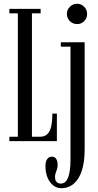

<svg xmlns="http://www.w3.org/2000/svg" viewBox="-20 -747 516 1016"><path d="M29.5 0V-23.5H74.5V-676.5H29.5V-700H195V-676.5H149V-23.5H192.5Q216.5 -23.5 230.8 -37.5Q245 -51.5 251 -78.5Q257 -105.5 257 -146H281V0ZM305.5 249Q280 249 260.8 233.5Q241.5 218 231 191.5Q220.5 165 220.5 131.5Q220.5 107.5 229.8 94.8Q239 82 254.5 82Q270 82 277.5 94Q285 106 285 125Q285 137.5 281.8 148Q278.5 158.5 274.8 168.2Q271 178 271 188.5Q271 203 275.8 211Q280.5 219 287.8 221.8Q295 224.5 301.5 224.5Q328 224.5 340.5 192Q353 159.5 353 97.5V-500H302V-523.5H428V40.5Q428 99 417.8 139Q407.5 179 390 203.2Q372.5 227.5 350.8 238.2Q329 249 305.5 249ZM388.5 -619.5Q365.5 -619.5 349.8 -635.2Q334 -651 334 -673Q334 -695.5 349.8 -711.2Q365.5 -727 388.5 -727Q410 -727 425.5 -711.2Q441 -695.5 441 -673Q441 -651 425.5 -635.2Q410 -619.5 388.5 -619.5Z"/></svg>

Font: Imbue 48pt
Style: Regular
Weight: 400
Designer: Tyler Finck
Foundry: Etcetera Type Company
Version: Version 1.102